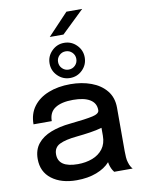

<svg xmlns="http://www.w3.org/2000/svg" viewBox="-102 -1023 820 1103"><g transform="rotate(-10 308.0 -472.0)"><path d="M255 10.5Q165 10.5 109.8 -31.5Q54.5 -73.5 54.5 -148.5Q54.5 -202 82.8 -237Q111 -272 160.8 -291.2Q210.5 -310.5 274 -316.5Q368 -326 407 -335Q446 -344 446 -364.5V-365.5Q446 -406 411.5 -427Q377 -448 313 -448Q245.5 -448 208.8 -424.2Q172 -400.5 172 -349H65.5Q65.5 -410 97.2 -452.5Q129 -495 185 -517.2Q241 -539.5 313.5 -539.5Q380 -539.5 434.8 -519.2Q489.5 -499 522 -459Q554.5 -419 554.5 -359.5V-106Q554.5 -87.5 555.8 -70.2Q557 -53 561.5 -39.5Q566 -24 572.2 -13.8Q578.5 -3.5 582.5 0H474.5Q471.5 -3 465.8 -12.8Q460 -22.5 455.5 -35.5Q451.5 -46.5 449.5 -60.5Q421 -28 370.8 -8.8Q320.5 10.5 255 10.5ZM277.5 -79.5Q324 -79.5 362.5 -94.2Q401 -109 423.8 -139.2Q446.5 -169.5 446.5 -215.5V-261.5Q415.5 -252.5 377 -246.8Q338.5 -241 298.5 -237Q231 -230.5 197 -213.5Q163 -196.5 163 -156.5Q163 -79.5 277.5 -79.5ZM319.5 -574.5Q277.5 -574.5 247.2 -604.5Q217 -634.5 217 -677Q217 -719 247.2 -749.2Q277.5 -779.5 319.5 -779.5Q362 -779.5 392 -749.2Q422 -719 422 -677Q422 -634.5 392 -604.5Q362 -574.5 319.5 -574.5ZM319.5 -623.5Q342 -623.5 357.5 -639Q373 -654.5 373 -677Q373 -699 357.5 -714.5Q342 -730 319.5 -730Q297.5 -730 282 -714.5Q266.5 -699 266.5 -677Q266.5 -654.5 282 -639Q297.5 -623.5 319.5 -623.5ZM244.5 -827 364 -953.5H456L324.5 -827Z"/></g></svg>

Font: Epilogue Medium
Style: Regular
Weight: 500
Designer: Tyler Finck
Foundry: Etcetera Type Co
Version: Version 2.111; ttfautohint (v1.8.3)